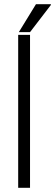

<svg xmlns="http://www.w3.org/2000/svg" viewBox="-20 -888 261 908"><path d="M66 0V-723H122V0ZM69 -736 150 -868H220L221 -865L122 -736Z"/></svg>

Font: Archivo SemiCondensed ExtraLight
Style: Regular
Weight: 250
Width: 4
Designer: Hector Gatti
Foundry: Omnibus-Type
Version: Version 2.001